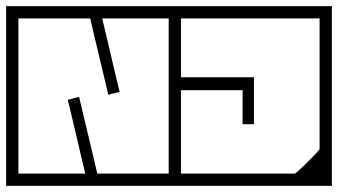

<svg xmlns="http://www.w3.org/2000/svg" viewBox="-40 -606 1102 626"><path d="M550 -198H510Q510 -198 510 -213.8Q510 -229.5 510 -250.5Q510 -271.5 510 -287.2Q510 -303 510 -303Q510 -303 510 -303Q510 -303 510 -303Q510 -303 510 -303Q510 -303 510 -303Q510 -303 510 -318.8Q510 -334.5 510 -355.5Q510 -376.5 510 -392.2Q510 -408 510 -408H550ZM-20 -198V-408H20Q20 -408 20 -392.2Q20 -376.5 20 -355.5Q20 -334.5 20 -318.8Q20 -303 20 -303Q20 -303 20 -303Q20 -303 20 -303Q20 -303 20 -303Q20 -303 20 -303Q20 -303 20 -287.2Q20 -271.5 20 -250.5Q20 -229.5 20 -213.8Q20 -198 20 -198ZM550 -279Q550 -279 550 -258.8Q550 -238.5 550 -206.8Q550 -175 550 -139.5Q550 -104 550 -72.2Q550 -40.5 550 -20.2Q550 0 550 0Q550 0 550 0Q550 0 550 0Q550 0 550 0Q550 0 550 0Q550 0 529 0Q508 0 474.8 0Q441.5 0 404 0Q366.5 0 333.2 0Q300 0 279 0Q258 0 258 0Q258 0 258 0Q258 0 258 0Q258 0 258 0Q258 0 258 0Q258 0 258 0Q258 -10 258 -20.2Q258 -30.5 258 -40Q258 -40 276.2 -40Q294.5 -40 323.2 -40Q352 -40 384 -40Q416 -40 444.8 -40Q473.5 -40 491.8 -40Q510 -40 510 -40Q510 -40 510 -40Q510 -40 510 -40Q510 -40 510 -40Q510 -40 510 -40Q510 -40 510 -40Q510 -40 510 -40Q510 -40 510 -40Q510 -40 510 -40Q510 -40 510 -40Q510 -40 510 -40Q510 -40 510 -40Q510 -40 510 -40Q510 -40 510 -40Q510 -40 510 -57.2Q510 -74.5 510 -101.8Q510 -129 510 -159.5Q510 -190 510 -217.2Q510 -244.5 510 -261.8Q510 -279 510 -279ZM-20 -279H20Q20 -279 20 -261.8Q20 -244.5 20 -217.2Q20 -190 20 -159.5Q20 -129 20 -101.8Q20 -74.5 20 -57.2Q20 -40 20 -40Q20 -40 20 -40Q20 -40 20 -40Q20 -40 20 -40Q20 -40 20 -40Q20 -40 20 -40Q20 -40 20 -40Q20 -40 20 -40Q20 -40 20 -40Q20 -40 20 -40Q20 -40 20 -40Q20 -40 20 -40Q20 -40 20 -40Q20 -40 20 -40Q20 -40 38.2 -40Q56.5 -40 85.2 -40Q114 -40 146 -40Q178 -40 206.8 -40Q235.5 -40 253.8 -40Q272 -40 272 -40Q272 -30.5 272 -20.2Q272 -10 272 0Q272 0 272 0Q272 0 272 0Q272 0 272 0Q272 0 272 0Q272 0 272 0Q272 0 251 0Q230 0 196.8 0Q163.5 0 126 0Q88.5 0 55.2 0Q22 0 1 0Q-20 0 -20 0Q-20 0 -20 0Q-20 0 -20 0Q-20 0 -20 0Q-20 0 -20 0Q-20 0 -20 -20.2Q-20 -40.5 -20 -72.2Q-20 -104 -20 -139.5Q-20 -175 -20 -206.8Q-20 -238.5 -20 -258.8Q-20 -279 -20 -279ZM550 -307H510Q510 -307 510 -324.2Q510 -341.5 510 -368.8Q510 -396 510 -426.5Q510 -457 510 -484.2Q510 -511.5 510 -528.8Q510 -546 510 -546Q510 -546 510 -546Q510 -546 510 -546Q510 -546 510 -546Q510 -546 510 -546Q510 -546 510 -546Q510 -546 510 -546Q510 -546 510 -546Q510 -546 510 -546Q510 -546 510 -546Q510 -546 510 -546Q510 -546 510 -546Q510 -546 510 -546Q510 -546 510 -546Q510 -546 491.8 -546Q473.5 -546 444.8 -546Q416 -546 384 -546Q352 -546 323.2 -546Q294.5 -546 276.2 -546Q258 -546 258 -546Q258 -556 258 -566.2Q258 -576.5 258 -586Q258 -586 258 -586Q258 -586 258 -586Q258 -586 258 -586Q258 -586 258 -586Q258 -586 258 -586Q258 -586 279 -586Q300 -586 333.2 -586Q366.5 -586 404 -586Q441.5 -586 474.8 -586Q508 -586 529 -586Q550 -586 550 -586Q550 -586 550 -586Q550 -586 550 -586Q550 -586 550 -586Q550 -586 550 -586Q550 -586 550 -565.8Q550 -545.5 550 -513.8Q550 -482 550 -446.5Q550 -411 550 -379.2Q550 -347.5 550 -327.2Q550 -307 550 -307ZM-20 -307Q-20 -307 -20 -327.2Q-20 -347.5 -20 -379.2Q-20 -411 -20 -446.5Q-20 -482 -20 -513.8Q-20 -545.5 -20 -565.8Q-20 -586 -20 -586Q-20 -586 -20 -586Q-20 -586 -20 -586Q-20 -586 -20 -586Q-20 -586 -20 -586Q-20 -586 1 -586Q22 -586 55.2 -586Q88.5 -586 126 -586Q163.5 -586 196.8 -586Q230 -586 251 -586Q272 -586 272 -586Q272 -586 272 -586Q272 -586 272 -586Q272 -586 272 -586Q272 -586 272 -586Q272 -586 272 -586Q272 -576.5 272 -566.2Q272 -556 272 -546Q272 -546 253.8 -546Q235.5 -546 206.8 -546Q178 -546 146 -546Q114 -546 85.2 -546Q56.5 -546 38.2 -546Q20 -546 20 -546Q20 -546 20 -546Q20 -546 20 -546Q20 -546 20 -546Q20 -546 20 -546Q20 -546 20 -546Q20 -546 20 -546Q20 -546 20 -546Q20 -546 20 -546Q20 -546 20 -546Q20 -546 20 -546Q20 -546 20 -546Q20 -546 20 -546Q20 -546 20 -546Q20 -546 20 -528.8Q20 -511.5 20 -484.2Q20 -457 20 -426.5Q20 -396 20 -368.8Q20 -341.5 20 -324.2Q20 -307 20 -307ZM277.5 -39Q277.5 -39 277.5 -39Q277.5 -39 277.5 -39Q277.5 -39 277.5 -39Q277.5 -39 277.5 -39Q277.5 -39 277.5 -39Q277.5 -39 277.5 -39Q277.5 -39 277.5 -39Q277.5 -39 277.5 -39Q277.5 -39 274.2 -34.5Q271 -30 267.5 -25.5Q264 -21 264 -21Q264 -21 264 -21Q264 -21 264 -21Q264 -21 264 -21Q264 -21 257.5 -25.5Q251 -30 244.8 -34.2Q238.5 -38.5 238.5 -38.5Q238.5 -38.5 238.5 -38.5Q238.5 -38.5 238.5 -38.5Q238.5 -38.5 238.5 -38.5Q238.5 -38.5 238.5 -38.5Q238.5 -38.5 238.5 -38.5Q238.5 -38.5 238.5 -38.5Q238.5 -38.5 238.5 -38.5Q238.5 -38.5 234.2 -56Q230 -73.5 223.5 -101Q217 -128.5 209.8 -159.5Q202.5 -190.5 196 -218Q189.5 -245.5 185.2 -263Q181 -280.5 181 -280.5Q181 -280.5 181 -280.5Q181 -280.5 181 -280.5Q181 -280.5 181 -280.5Q181 -280.5 190.2 -283Q199.5 -285.5 208.8 -287.8Q218 -290 218 -290Q218 -290 218 -290Q218 -290 218 -290Q218 -290 218 -290Q218 -290 218 -290Q218 -290 218 -290Q218 -290 218 -290Q218 -290 222.2 -271.8Q226.5 -253.5 233.2 -225Q240 -196.5 247.8 -164.5Q255.5 -132.5 262.2 -104Q269 -75.5 273.2 -57.2Q277.5 -39 277.5 -39ZM253.5 -548Q253.5 -548 253.5 -548Q253.5 -548 253.5 -548Q253.5 -548 253.5 -548Q253.5 -548 253.5 -548Q253.5 -548 253.5 -548Q253.5 -548 253.5 -548Q253.5 -548 253.5 -548Q253.5 -548 253.5 -548Q253.5 -548 257 -552.5Q260.5 -557 263.8 -561.5Q267 -566 267 -566Q267 -566 267 -566Q267 -566 267 -566Q267 -566 267 -566Q267 -566 273.2 -561.8Q279.5 -557.5 286 -553Q292.5 -548.5 292.5 -548.5Q292.5 -548.5 292.5 -548.5Q292.5 -548.5 292.5 -548.5Q292.5 -548.5 292.5 -548.5Q292.5 -548.5 292.5 -548.5Q292.5 -548.5 292.5 -548.5Q292.5 -548.5 292.5 -548.5Q292.5 -548.5 292.5 -548.5Q292.5 -548.5 296.8 -531Q301 -513.5 307.5 -486Q314 -458.5 321.2 -427.5Q328.5 -396.5 335 -369Q341.5 -341.5 345.8 -324Q350 -306.5 350 -306.5Q350 -306.5 350 -306.5Q350 -306.5 350 -306.5Q350 -306.5 350 -306.5Q350 -306.5 340.8 -304.2Q331.5 -302 322.2 -299.5Q313 -297 313 -297Q313 -297 313 -297Q313 -297 313 -297Q313 -297 313 -297Q313 -297 313 -297Q313 -297 313 -297Q313 -297 313 -297Q313 -297 308.8 -315.2Q304.5 -333.5 297.8 -362Q291 -390.5 283.2 -422.5Q275.5 -454.5 268.8 -483Q262 -511.5 257.8 -529.8Q253.5 -548 253.5 -548ZM1042 -188H1002Q1002 -188 1002 -203.8Q1002 -219.5 1002 -240.5Q1002 -261.5 1002 -277.2Q1002 -293 1002 -293Q1002 -293 1002 -293Q1002 -293 1002 -293Q1002 -293 1002 -293Q1002 -293 1002 -293Q1002 -293 1002 -308.8Q1002 -324.5 1002 -345.5Q1002 -366.5 1002 -382.2Q1002 -398 1002 -398H1042ZM1042 -279Q1042 -256.5 1042 -227Q1042 -197.5 1042 -166.2Q1042 -135 1042 -105.5Q1042 -76 1042 -52Q1042 -28 1042 -14Q1042 0 1042 0Q1042 0 1042 0Q1042 0 1042 0Q1042 0 1042 0Q1042 0 1042 0Q1042 0 1022.2 0Q1002.5 0 971.8 0Q941 0 906 0Q871 0 840.2 0Q809.5 0 789.8 0Q770 0 770 0Q770 0 770 0Q770 0 770 0Q770 0 770 0Q770 0 770 0Q770 0 770 0Q770 -10 770 -20.2Q770 -30.5 770 -40Q772.5 -40 786.5 -40Q800.5 -40 820.8 -40Q841 -40 861.8 -40Q882.5 -40 898.8 -40Q915 -40 921 -40Q921 -40 921 -40Q921 -40 921 -40Q921 -40 921 -40Q921 -40 921 -40Q922.5 -40 931 -47.5Q939.5 -55 951.5 -66.5Q963.5 -78 975 -89.8Q986.5 -101.5 994.2 -110Q1002 -118.5 1002 -120V-279ZM510 -249H550Q550 -249 550 -228Q550 -207 550 -175.8Q550 -144.5 550 -113.2Q550 -82 550 -61Q550 -40 550 -40Q550 -40 550 -40Q550 -40 550 -40Q550 -40 550 -40Q550 -40 550 -40Q550 -40 550 -40Q550 -40 550 -40Q550 -40 550 -40Q550 -40 550 -40Q550 -40 550 -40Q550 -40 550 -40Q550 -40 550 -40Q550 -40 573.5 -40Q597 -40 631.5 -40Q666 -40 700.5 -40Q735 -40 758.5 -40Q782 -40 782 -40Q782 -30.5 782 -20.2Q782 -10 782 0Q782 0 782 0Q782 0 782 0Q782 0 782 0Q782 0 782 0Q782 0 782 0Q782 0 762.2 0Q742.5 0 711.8 0Q681 0 646 0Q611 0 580.2 0Q549.5 0 529.8 0Q510 0 510 0Q510 0 510 0Q510 0 510 0Q510 0 510 0Q510 0 510 0Q510 0 510 -18Q510 -36 510 -64.2Q510 -92.5 510 -124.5Q510 -156.5 510 -184.8Q510 -213 510 -231Q510 -249 510 -249ZM510 -546H550V-354Q550 -354 550 -354Q550 -354 550 -354Q550 -354 550 -354Q550 -354 556.8 -354Q563.5 -354 575.5 -354Q587.5 -354 603 -354Q618.5 -354 636.2 -354Q654 -354 672 -354Q701.5 -354 728 -354Q754.5 -354 771.2 -354Q788 -354 788 -354Q788 -354 788 -343Q788 -332 788 -314.5Q788 -297 788 -277.5Q788 -258 788 -240.5Q788 -223 788 -212Q788 -201 788 -201Q788 -201 783.8 -201Q779.5 -201 775.2 -201Q771 -201 771 -201Q771 -201 766 -201Q761 -201 756 -201Q751 -201 751 -201Q751 -201 751 -201Q751 -201 751 -201Q751 -201 751 -201Q751 -201 751 -201Q751 -201 751 -201Q751 -201 751 -201Q751 -201 751 -217.8Q751 -234.5 751 -256.5Q751 -278.5 751 -295.2Q751 -312 751 -312Q751 -312 730.8 -312Q710.5 -312 680.5 -312Q650.5 -312 620.5 -312Q590.5 -312 570.2 -312Q550 -312 550 -312Q550 -312 550 -312Q550 -312 550 -312Q550 -312 550 -312Q550 -312 550 -312V-186H510ZM1042 -337H1002Q1002 -337 1002 -358Q1002 -379 1002 -410.2Q1002 -441.5 1002 -472.8Q1002 -504 1002 -525Q1002 -546 1002 -546Q1002 -546 1002 -546Q1002 -546 1002 -546Q1002 -546 1002 -546Q1002 -546 1002 -546Q1002 -546 1002 -546Q1002 -546 1002 -546Q1002 -546 1002 -546Q1002 -546 1002 -546Q1002 -546 1002 -546Q1002 -546 1002 -546Q1002 -546 1002 -546Q1002 -546 978.5 -546Q955 -546 920.5 -546Q886 -546 851.5 -546Q817 -546 793.5 -546Q770 -546 770 -546Q770 -556 770 -566.2Q770 -576.5 770 -586Q770 -586 770 -586Q770 -586 770 -586Q770 -586 770 -586Q770 -586 770 -586Q770 -586 770 -586Q770 -586 789.8 -586Q809.5 -586 840.2 -586Q871 -586 906 -586Q941 -586 971.8 -586Q1002.5 -586 1022.2 -586Q1042 -586 1042 -586Q1042 -586 1042 -586Q1042 -586 1042 -586Q1042 -586 1042 -586Q1042 -586 1042 -586Q1042 -586 1042 -568Q1042 -550 1042 -521.8Q1042 -493.5 1042 -461.5Q1042 -429.5 1042 -401.2Q1042 -373 1042 -355Q1042 -337 1042 -337ZM510 -337Q510 -337 510 -355Q510 -373 510 -401.2Q510 -429.5 510 -461.5Q510 -493.5 510 -521.8Q510 -550 510 -568Q510 -586 510 -586Q510 -586 510 -586Q510 -586 510 -586Q510 -586 510 -586Q510 -586 510 -586Q510 -586 529.8 -586Q549.5 -586 580.2 -586Q611 -586 646 -586Q681 -586 711.8 -586Q742.5 -586 762.2 -586Q782 -586 782 -586Q782 -586 782 -586Q782 -586 782 -586Q782 -586 782 -586Q782 -586 782 -586Q782 -586 782 -586Q782 -576.5 782 -566.2Q782 -556 782 -546Q782 -546 758.5 -546Q735 -546 700.5 -546Q666 -546 631.5 -546Q597 -546 573.5 -546Q550 -546 550 -546Q550 -546 550 -546Q550 -546 550 -546Q550 -546 550 -546Q550 -546 550 -546Q550 -546 550 -546Q550 -546 550 -546Q550 -546 550 -546Q550 -546 550 -546Q550 -546 550 -546Q550 -546 550 -546Q550 -546 550 -546Q550 -546 550 -525Q550 -504 550 -472.8Q550 -441.5 550 -410.2Q550 -379 550 -358Q550 -337 550 -337Z"/></svg>

Font: Honk
Style: Regular
Weight: 400
Designer: Noopur Datye & Yesha Goshar
Foundry: Ek Type
Version: Version 1.000